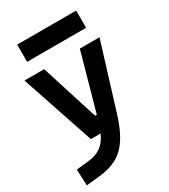

<svg xmlns="http://www.w3.org/2000/svg" viewBox="-230 -841 1045 1184"><g transform="rotate(-30 293.0 -249.0)"><path d="M192.4 0 18.6 -517.6H158.7L287.1 -112.3H299.3L412.6 -517.6H552.7L407.2 -45.9Q377.9 47.4 339.8 104.2Q301.8 161.1 249.5 189.2Q197.3 217.3 124.5 224.6L28.3 234.4L23.4 119.6L112.8 109.9Q166.5 104 202.1 78.6Q237.8 53.2 262.2 0ZM90.3 -609.4V-731.9H510.3V-609.4Z"/></g></svg>

Font: Caskaydia Cove
Style: Bold
Weight: 700
Monospace: yes
Designer: Aaron Bell
Foundry: Saja Typeworks
Version: Version 4.300; ttfautohint (v1.8.3)